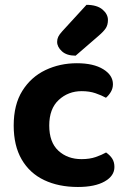

<svg xmlns="http://www.w3.org/2000/svg" viewBox="-20 -753 526 788"><path d="M315.3 -378.9Q260.1 -378.9 221.1 -342.8Q182.1 -306.8 182.1 -237.8Q182.1 -169.1 219.6 -134.5Q257.1 -99.9 314.6 -99.9Q348 -99.9 372.8 -108.5Q397.7 -117.2 415.4 -127.2Q432.1 -115.5 440.8 -101.6Q449.6 -87.6 449.6 -67.5Q449.6 -31 409.5 -8.3Q369.5 14.4 299.7 14.4Q220.7 14.4 161.2 -13.9Q101.8 -42.1 69 -98.6Q36.2 -155.1 36.2 -237.8Q36.2 -323.8 71.8 -380.4Q107.3 -437 166.4 -465.3Q225.6 -493.5 295.5 -493.5Q363.9 -493.5 403.7 -468.9Q443.5 -444.4 443.5 -407.4Q443.5 -390.4 435.1 -376.1Q426.7 -361.8 414.9 -351.8Q396.5 -361.9 371.8 -370.4Q347 -378.9 315.3 -378.9ZM235.1 -624.2 335 -733.2Q378.3 -732.9 400.7 -713.9Q423 -695 423 -671Q423 -650.9 414.2 -637.3Q405.4 -623.7 384.3 -605.7L290.4 -524.5Q253.7 -524.5 234.1 -542.5Q214.5 -560.4 214.5 -581.2Q214.5 -592.4 219.1 -602.1Q223.8 -611.8 235.1 -624.2Z"/></svg>

Font: Baloo Bhaina 2
Style: Regular
Weight: 400
Designer: Yesha Goshar, Manish Minz, Shuchita Grover and Ek Type
Foundry: Ek Type
Version: Version 1.700